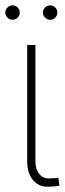

<svg xmlns="http://www.w3.org/2000/svg" viewBox="-23 -701 245 728"><path d="M111.3 -530.3V-90.8Q111.3 -60.1 125.2 -42.2Q139.2 -24.4 161.1 -24.4Q174.8 -24.4 185.5 -25.4Q196.3 -26.4 198.2 -27.3L202.1 2.9Q197.3 4.4 185.1 5.6Q172.9 6.8 156.2 6.8Q122.1 6.8 101.1 -19.5Q80.1 -45.9 80.1 -90.8V-530.3ZM-2.9 -653.3Q-2.9 -664.6 5.4 -672.6Q13.7 -680.7 24.4 -680.7Q36.1 -680.7 43.9 -672.6Q51.8 -664.6 51.8 -653.3Q51.8 -642.1 43.9 -634Q36.1 -626 24.4 -626Q13.7 -626 5.4 -634.3Q-2.9 -642.6 -2.9 -653.3ZM139.6 -653.3Q139.6 -664.6 147.9 -672.6Q156.2 -680.7 167 -680.7Q178.7 -680.7 186.5 -672.6Q194.3 -664.6 194.3 -653.3Q194.3 -642.1 186.5 -634Q178.7 -626 167 -626Q156.2 -626 147.9 -634.3Q139.6 -642.6 139.6 -653.3Z"/></svg>

Font: Pretendard GOV Thin
Style: Regular
Weight: 100
Designer: Base glyphs from Inter by Rasmus Andersson; Hangeul glyphs from Noto Sans CJK(Source Han Sans) by Jang Soo-young and Kan
Foundry: Kil Hyung-jin
Version: Version 1.309